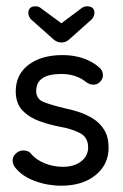

<svg xmlns="http://www.w3.org/2000/svg" viewBox="-20 -580 390 610"><path d="M175 10Q131 10 90.5 -5Q50 -20 28 -48Q20 -59 20 -70Q20 -83 30.5 -92.5Q41 -102 54 -102Q61 -102 68 -99.5Q75 -97 79 -91Q95 -72 122.5 -61Q150 -50 180 -50Q215 -50 237.5 -67Q260 -84 260 -112Q260 -144 233.5 -157.5Q207 -171 172 -177Q140 -183 107 -194.5Q74 -206 52 -228.5Q30 -251 30 -290Q30 -343 70.5 -374Q111 -405 179 -405Q215 -405 245 -394.5Q275 -384 295 -366Q307 -356 307 -341Q307 -329 298 -320Q289 -311 277 -311Q265 -311 254 -319Q222 -345 175 -345Q95 -345 95 -291Q95 -265 119.5 -255.5Q144 -246 186 -236Q206 -232 229.5 -224.5Q253 -217 275 -203.5Q297 -190 311 -167.5Q325 -145 325 -111Q325 -57 283.5 -23.5Q242 10 175 10ZM93 -560Q103 -560 110 -554L175 -506L239 -554Q247 -560 256 -560Q280 -560 280 -539Q280 -529 272 -519L199 -454Q189 -445 175.5 -445Q162 -445 151 -454L78 -519Q70 -529 70 -538Q70 -560 93 -560Z"/></svg>

Font: Dongle
Style: Regular
Weight: 400
Designer: Yanghee Ryu
Foundry: Yanghee Ryu
Version: Version 2.000